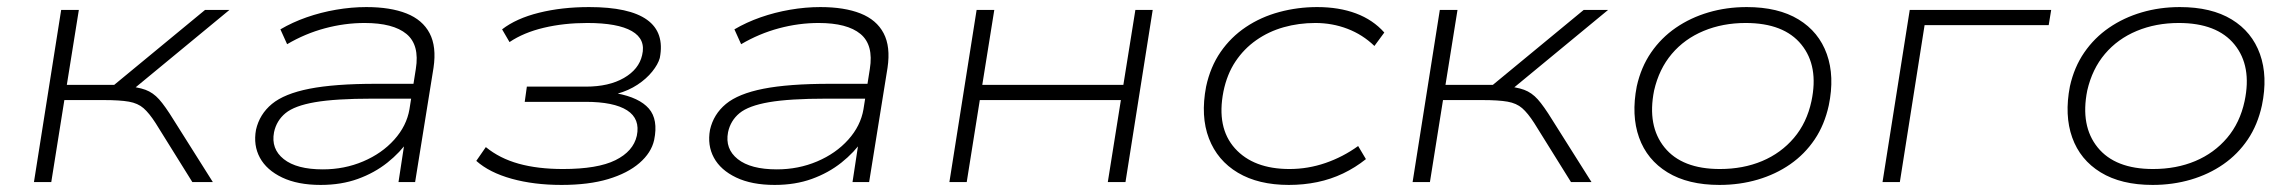

<svg xmlns="http://www.w3.org/2000/svg" viewBox="-20 -515 6493 543"><path d="M76 0 153 -487H203L169 -275H303L560 -487H629L349 -256L332 -272Q370 -269 391.5 -261Q413 -253 430 -234Q447 -215 471 -176L582 0H524L420 -167Q402 -195 386 -209Q370 -223 344.5 -227.5Q319 -232 273 -232H162L125 0Z M887 8Q822 8 778 -13Q734 -34 715 -69Q696 -104 704 -148Q714 -192 749 -221Q784 -250 855 -264Q926 -278 1043 -278H1164L1157 -236H1033Q929 -236 871 -226Q813 -216 787.5 -195Q762 -174 755 -141Q746 -94 782.5 -65Q819 -36 893 -36Q954 -36 1007 -58.5Q1060 -81 1095 -120Q1130 -159 1138 -206L1156 -320Q1167 -388 1129.5 -419Q1092 -450 1011 -450Q955 -450 899 -435Q843 -420 792 -390L773 -432Q807 -452 847 -466Q887 -480 930.5 -487.5Q974 -495 1016 -495Q1084 -495 1129.5 -477Q1175 -459 1195 -421Q1215 -383 1206 -323L1154 0H1107L1125 -118L1136 -119Q1112 -84 1075.5 -55Q1039 -26 992 -9Q945 8 887 8Z M1568 8Q1490 8 1427 -9.5Q1364 -27 1327 -60L1354 -99Q1393 -67 1447 -52Q1501 -37 1572 -37Q1670 -37 1720.5 -62Q1771 -87 1781 -131Q1791 -179 1753.5 -203Q1716 -227 1636 -227H1464L1470 -270H1637Q1702 -270 1744.5 -294.5Q1787 -319 1796 -359Q1807 -404 1767 -427Q1727 -450 1641 -450Q1575 -450 1518 -436.5Q1461 -423 1421 -396L1400 -432Q1440 -463 1504.5 -479Q1569 -495 1646 -495Q1760 -495 1810 -459Q1860 -423 1846 -351Q1841 -333 1824.5 -312.5Q1808 -292 1783 -275.5Q1758 -259 1726 -250L1724 -251Q1788 -239 1815 -208Q1842 -177 1830 -119Q1822 -83 1788.5 -54Q1755 -25 1700 -8.5Q1645 8 1568 8Z M2171 8Q2106 8 2062 -13Q2018 -34 1999 -69Q1980 -104 1988 -148Q1998 -192 2033 -221Q2068 -250 2139 -264Q2210 -278 2327 -278H2448L2441 -236H2317Q2213 -236 2155 -226Q2097 -216 2071.5 -195Q2046 -174 2039 -141Q2030 -94 2066.5 -65Q2103 -36 2177 -36Q2238 -36 2291 -58.5Q2344 -81 2379 -120Q2414 -159 2422 -206L2440 -320Q2451 -388 2413.5 -419Q2376 -450 2295 -450Q2239 -450 2183 -435Q2127 -420 2076 -390L2057 -432Q2091 -452 2131 -466Q2171 -480 2214.5 -487.5Q2258 -495 2300 -495Q2368 -495 2413.5 -477Q2459 -459 2479 -421Q2499 -383 2490 -323L2438 0H2391L2409 -118L2420 -119Q2396 -84 2359.5 -55Q2323 -26 2276 -9Q2229 8 2171 8Z M2665 0 2742 -487H2792L2758 -275H3157L3191 -487H3240L3163 0H3113L3150 -232H2751L2714 0Z M3625 8Q3539 8 3481 -26.5Q3423 -61 3399 -123.5Q3375 -186 3391 -270Q3403 -326 3432 -368Q3461 -410 3503.5 -438.5Q3546 -467 3598 -481Q3650 -495 3705 -495Q3767 -495 3815 -477Q3863 -459 3895 -423L3867 -385Q3834 -417 3791 -433.5Q3748 -450 3700 -450Q3653 -450 3610.5 -438Q3568 -426 3533 -401.5Q3498 -377 3474 -341Q3450 -305 3440 -256Q3420 -154 3472.5 -95.5Q3525 -37 3627 -37Q3679 -37 3728.5 -54Q3778 -71 3821 -102L3843 -65Q3813 -41 3778.5 -24.5Q3744 -8 3705.5 0Q3667 8 3625 8Z M3975 0 4052 -487H4102L4068 -275H4202L4459 -487H4528L4248 -256L4231 -272Q4269 -269 4290.5 -261Q4312 -253 4329 -234Q4346 -215 4370 -176L4481 0H4423L4319 -167Q4301 -195 4285 -209Q4269 -223 4243.5 -227.5Q4218 -232 4172 -232H4061L4024 0Z M4843 8Q4754 8 4696 -27.5Q4638 -63 4615.5 -126Q4593 -189 4609 -271Q4621 -325 4649.5 -366.5Q4678 -408 4719.5 -436.5Q4761 -465 4812 -480Q4863 -495 4920 -495Q5009 -495 5066.5 -460Q5124 -425 5146.5 -362Q5169 -299 5152 -217Q5140 -162 5112 -120.5Q5084 -79 5043 -50.5Q5002 -22 4951 -7Q4900 8 4843 8ZM4844 -37Q4910 -37 4963.5 -59.5Q5017 -82 5053.5 -125Q5090 -168 5103 -229Q5124 -328 5074.5 -389Q5025 -450 4917 -450Q4852 -450 4798 -427.5Q4744 -405 4708 -362.5Q4672 -320 4658 -259Q4638 -159 4687.5 -98Q4737 -37 4844 -37Z M5304 0 5381 -487H5781L5774 -444H5423L5353 0Z M6068 8Q5979 8 5921 -27.5Q5863 -63 5840.5 -126Q5818 -189 5834 -271Q5846 -325 5874.5 -366.5Q5903 -408 5944.5 -436.5Q5986 -465 6037 -480Q6088 -495 6145 -495Q6234 -495 6291.5 -460Q6349 -425 6371.5 -362Q6394 -299 6377 -217Q6365 -162 6337 -120.5Q6309 -79 6268 -50.5Q6227 -22 6176 -7Q6125 8 6068 8ZM6069 -37Q6135 -37 6188.5 -59.5Q6242 -82 6278.5 -125Q6315 -168 6328 -229Q6349 -328 6299.5 -389Q6250 -450 6142 -450Q6077 -450 6023 -427.5Q5969 -405 5933 -362.5Q5897 -320 5883 -259Q5863 -159 5912.5 -98Q5962 -37 6069 -37Z"/></svg>

Font: Nunito Sans 10pt Expanded ExtraLight
Style: Italic
Weight: 250
Width: 7
Italic angle: -9°
Designer: Vernon Adams
Foundry: Vernon Adams
Version: Version 3.101;gftools[0.9.27]